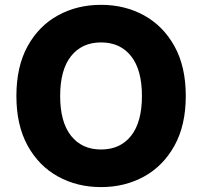

<svg xmlns="http://www.w3.org/2000/svg" viewBox="-20 -757 829 787"><path d="M741.5 -363.6Q741.5 -243.6 695.3 -160.2Q649.1 -76.7 570.5 -33.4Q491.8 9.9 394.2 9.9Q296.2 9.9 217.5 -33.6Q138.8 -77.1 93 -160.5Q47.2 -244 47.2 -363.6Q47.2 -484 93 -567.3Q138.8 -650.6 217.5 -693.9Q296.2 -737.2 394.2 -737.2Q491.8 -737.2 570.5 -693.9Q649.1 -650.6 695.3 -567.3Q741.5 -484 741.5 -363.6ZM561.8 -363.6Q561.8 -470.5 517.4 -526.8Q473 -583.1 394.2 -583.1Q315.7 -583.1 271.1 -526.8Q226.6 -470.5 226.6 -363.6Q226.6 -256.7 271.1 -200.5Q315.7 -144.2 394.2 -144.2Q473 -144.2 517.4 -200.5Q561.8 -256.7 561.8 -363.6Z"/></svg>

Font: Inter UI Extra Bold
Style: Regular
Weight: 800
Designer: Rasmus Andersson
Foundry: rsms
Version: 3.2;8d6f07862